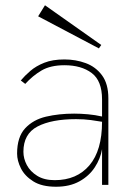

<svg xmlns="http://www.w3.org/2000/svg" viewBox="-20 -703 522 730"><path d="M193 7Q139 7 106.5 -13.5Q74 -34 59.5 -63Q45 -92 45 -119Q45 -182 75.5 -215Q106 -248 155 -259.5Q204 -271 262 -271Q287 -271 314.5 -268.5Q342 -266 368 -260V-325Q368 -396 328.5 -425.5Q289 -455 225 -455Q172 -455 138 -435Q104 -415 76 -384L59 -397Q74 -415 95.5 -433.5Q117 -452 148.5 -464.5Q180 -477 225 -477Q268 -477 306 -463Q344 -449 368 -416.5Q392 -384 392 -329V0H368V-136Q362 -100 340.5 -67Q319 -34 282 -13.5Q245 7 193 7ZM188 -18Q272 -18 320 -74.5Q368 -131 368 -240Q352 -243 325.5 -246.5Q299 -250 269 -250Q176 -250 122.5 -222Q69 -194 69 -126Q69 -100 82 -75.5Q95 -51 121.5 -34.5Q148 -18 188 -18ZM356 -519 125 -641 151 -683 365 -532Z"/></svg>

Font: Lil Grotesk Thin
Style: Regular
Weight: 100
Designer: Bastien Sozeau
Foundry: NBR — Bastien Sozeau
Version: Version 3.003; ttfautohint (v1.8.4.7-5d5b);gftools[0.9.33]